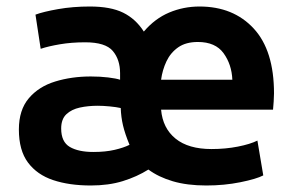

<svg xmlns="http://www.w3.org/2000/svg" viewBox="-20 -558 910 590"><path d="M259 12Q193 12 143.5 -4.5Q94 -21 66 -58.5Q38 -96 38 -160Q38 -220 68.5 -256Q99 -292 149.5 -307.5Q200 -323 259 -323Q288 -323 312.5 -320Q337 -317 349 -313V-333Q349 -375 326.5 -401.5Q304 -428 242 -428Q200 -428 164.5 -422Q129 -416 105 -408L89 -513Q113 -522 158.5 -530Q204 -538 256 -538Q320 -538 358.5 -519Q397 -500 422 -461Q456 -501 500 -519.5Q544 -538 593 -538Q697 -538 759.5 -470.5Q822 -403 822 -271Q822 -260 821 -246Q820 -232 819 -221H475Q480 -164 519.5 -132Q559 -100 630 -100Q673 -100 711 -107.5Q749 -115 771 -126L789 -19Q768 -8 718.5 2Q669 12 614 12Q555 12 511 -1Q467 -14 436 -37Q401 -15 357.5 -1.5Q314 12 259 12ZM475 -313H694Q692 -360 667 -394.5Q642 -429 588 -429Q551 -429 527.5 -412.5Q504 -396 491.5 -369.5Q479 -343 475 -313ZM267 -91Q304 -91 332 -97.5Q360 -104 378 -113Q364 -147 358 -172.5Q352 -198 351 -226Q338 -229 317.5 -231Q297 -233 280 -233Q251 -233 225.5 -227.5Q200 -222 184 -207Q168 -192 168 -163Q168 -122 194.5 -106.5Q221 -91 267 -91Z"/></svg>

Font: Ubuntu Sans
Style: Bold
Weight: 700
Designer: Dalton Maag Ltd
Foundry: Dalton Maag Ltd
Version: Version 1.006; ttfautohint (v1.8.4.7-5d5b)